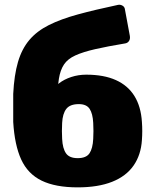

<svg xmlns="http://www.w3.org/2000/svg" viewBox="-20 -798 668 828"><path d="M315 10Q219 10 159.5 -19Q100 -48 71.5 -110Q43 -172 37 -272Q37 -301 37 -333Q37 -365 37 -393Q41 -474 57.5 -530.5Q74 -587 106.5 -625.5Q139 -664 191 -690Q243 -716 316.5 -736Q390 -756 489 -777Q499 -779 508.5 -773.5Q518 -768 519 -756L540 -643Q542 -630 536.5 -621.5Q531 -613 521 -611Q443 -598 390.5 -586Q338 -574 305 -559Q272 -544 256 -520Q240 -496 234 -458.5Q228 -421 229 -365L204 -401Q213 -422 235 -439Q257 -456 287.5 -466Q318 -476 352 -476Q428 -476 480 -452.5Q532 -429 560 -383.5Q588 -338 592 -272Q595 -233 592 -194Q588 -130 556 -84Q524 -38 463.5 -14Q403 10 315 10ZM315 -116Q352 -116 366 -137Q380 -158 382 -199Q383 -212 383 -233Q383 -254 382 -268Q380 -308 366.5 -328.5Q353 -349 320 -349Q282 -349 266 -328.5Q250 -308 248 -268Q247 -254 247 -233Q247 -212 248 -199Q250 -158 264.5 -137Q279 -116 315 -116Z"/></svg>

Font: Rubik ExtraBold
Style: Regular
Weight: 800
Designer: Hubert and Fischer
Foundry: Hubert and Fischer
Version: Version 2.300;gftools[0.9.30]